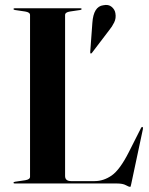

<svg xmlns="http://www.w3.org/2000/svg" viewBox="-20 -733 597 767"><path d="M300 -693 259.5 -687Q240 -684 240 -673V-30Q240 -9.5 264.5 -9.5H358Q394 -9.5 426.5 -32.2Q459 -55 494.5 -125L543.5 -222Q546 -226.5 548.5 -226Q552 -225 551 -218L504 3Q502.5 10 501.8 11.8Q501 13.5 499.5 13.5Q495 13.5 482.8 6.8Q470.5 0 447.5 0H39Q34 0 34 -3Q34 -6 40 -7L80.5 -13Q100 -16 100 -27V-673Q100 -684 80.5 -687L40 -693Q34 -694 34 -697Q34 -700 39 -700H301Q306 -700 306 -697Q306 -694 300 -693ZM349 -642Q353.5 -707 392.5 -712Q413.5 -716.5 426.2 -705.5Q439 -694.5 441 -680Q444.5 -660.5 436.2 -643.5Q428 -626.5 415.5 -611.5L347 -521.5Q345 -518.5 341.5 -519.5Q340.5 -520.5 340.5 -526Z"/></svg>

Font: Fraunces 144pt S000 SemiBold
Style: Regular
Weight: 600
Version: Version 1.000; ttfautohint (v1.8.3)